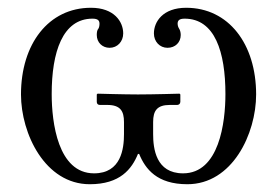

<svg xmlns="http://www.w3.org/2000/svg" viewBox="-20 -462 713 494"><path d="M299 -148V-117C299 -80 292 -16 222 -16C129 -16 113 -147 113 -220C113 -328 141 -414 218 -414C232 -414 236 -409 236 -401C236 -396 235 -391 233 -388C230 -385 229 -379 229 -372C229 -353 243 -339 262 -339C282 -339 297 -355 297 -376C297 -406 274 -442 214 -442C105 -442 34 -349 34 -219C34 -118 96 12 211 12C289 12 319 -27 335 -66H338C354 -27 384 12 462 12C578 12 639 -118 639 -219C639 -349 568 -442 459 -442C399 -442 376 -406 376 -376C376 -355 391 -339 411 -339C431 -339 445 -353 445 -372C445 -379 443 -385 441 -388C439 -391 437 -396 437 -401C437 -409 441 -414 455 -414C533 -414 560 -328 560 -220C560 -147 544 -16 451 -16C381 -16 374 -80 374 -117V-148C374 -177 384 -192 417 -192H436C440 -192 444 -195 444 -200V-219L442 -221C442 -221 374 -219 335 -219C299 -219 231 -221 231 -221L229 -219V-200C229 -195 232 -192 237 -192H256C290 -192 299 -176 299 -148Z"/></svg>

Font: Libertinus Serif Display
Style: Regular
Weight: 400
Designer: Philipp H. Poll, Khaled Hosny
Foundry: Caleb Maclennan
Version: Version 7.050;RELEASE